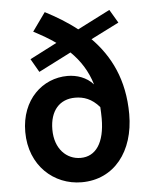

<svg xmlns="http://www.w3.org/2000/svg" viewBox="-58 -885 745 946"><g transform="rotate(-5 315.0 -411.5)"><path d="M431 -347C432 -329 433 -310 433 -291C433 -170 388 -106 313 -106C244 -106 186 -161 186 -257C186 -351 235 -404 311 -404C353 -404 393 -391 431 -347ZM147 -546 308 -628C355 -582 390 -528 410 -461C377 -498 329 -514 283 -514C160 -514 52 -417 52 -257C52 -90 171 14 308 14C469 14 570 -116 570 -300C570 -471 507 -593 417 -684L556 -754L517 -820L356 -738C307 -777 253 -809 199 -837L134 -746C174 -725 211 -704 243 -681L109 -612Z"/></g></svg>

Font: Noto Sans Mono CJK TC
Style: Bold
Weight: 700
Designer: Ryoko NISHIZUKA 西塚涼子 (kana, bopomofo & ideographs); Paul D. Hunt (Latin, Greek & Cyrillic); Sandoll Communications 산돌커뮤니
Foundry: Adobe
Version: Version 2.004;hotconv 1.0.118;makeotfexe 2.5.65603